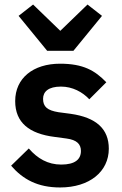

<svg xmlns="http://www.w3.org/2000/svg" viewBox="-20 -815 539 847"><path d="M245 12C375 12 460 -58 460 -159C460 -246 405 -297 291 -313L238 -320C189 -328 170 -344 170 -379C170 -411 194 -433 249 -433C300 -433 344 -409 374 -377L449 -452C399 -504 347 -534 245 -534C126 -534 47 -470 47 -369C47 -274 109 -225 221 -211L273 -204C319 -198 337 -179 337 -149C337 -112 311 -89 250 -89C191 -89 145 -116 107 -160L29 -84C81 -24 146 12 245 12ZM304 -591 430 -745 366 -795 246 -679 126 -795 62 -745 188 -591Z"/></svg>

Font: IBM Plex Devanagari Medium
Style: Regular
Weight: 600
Designer: Mike Abbink, Paul van der Laan, Pieter van Rosmalen, Erin McLaughlin
Foundry: Bold Monday
Version: Version 1.0